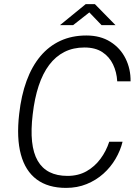

<svg xmlns="http://www.w3.org/2000/svg" viewBox="-20 -906 684 936"><path d="M302 10Q214.5 10 159 -31.2Q103.5 -72.5 81.8 -152.8Q60 -233 73.5 -350.5Q83.5 -440.5 109.5 -511.5Q135.5 -582.5 176.8 -631.8Q218 -681 274.2 -707Q330.5 -733 401 -733Q469.5 -733 518.2 -702.2Q567 -671.5 592.2 -620.5Q617.5 -569.5 616.5 -509.5H551.5Q549 -554.5 531 -592Q513 -629.5 478.8 -652Q444.5 -674.5 391.5 -674.5Q337 -674.5 294 -652.8Q251 -631 219.8 -589.5Q188.5 -548 168.5 -487.5Q148.5 -427 139.5 -349Q121 -196 163.8 -122.2Q206.5 -48.5 309 -48.5Q361.5 -48.5 401.8 -71.2Q442 -94 470 -132Q498 -170 512.5 -215H577.5Q567 -172 543.2 -131.5Q519.5 -91 484 -59.2Q448.5 -27.5 402.8 -8.8Q357 10 302 10ZM272.5 -783.5 398 -886H442.5L543 -783.5H475L415.5 -845.5L336.5 -783.5Z"/></svg>

Font: Public Sans Thin ExtraLight
Style: Italic
Weight: 250
Italic angle: -8°
Version: Version 2.001